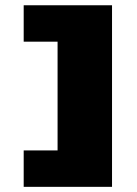

<svg xmlns="http://www.w3.org/2000/svg" viewBox="-20 -724 532 744"><path d="M414.1 0H71.8V-141.1H203.1V-562.5H71.8V-703.6H414.1Z"/></svg>

Font: Candal
Style: Regular
Weight: 400
Designer: vernon adams
Foundry: vernon adams
Version: Version 1.000